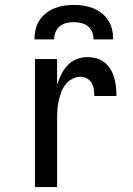

<svg xmlns="http://www.w3.org/2000/svg" viewBox="-20 -760 540 780"><path d="M122 0V-520H212V-416Q219 -438 229 -458Q239 -478 254.5 -494.5Q270 -511 291 -519.5Q312 -528 335 -528Q354 -528 372 -523Q390 -518 404.5 -506.5Q419 -495 429 -478.5Q439 -462 444 -444Q449 -426 451 -407.5Q453 -389 453 -370H363Q363 -384 361 -397.5Q359 -411 352 -423Q345 -435 333 -441.5Q321 -448 307 -448Q289 -448 272.5 -439Q256 -430 245 -415.5Q234 -401 228 -383.5Q222 -366 218 -348Q214 -330 213 -312Q212 -294 212 -276V0ZM120 -600Q120 -620 124.5 -640Q129 -660 140 -677Q151 -694 167 -706.5Q183 -719 201.5 -726.5Q220 -734 240 -737Q260 -740 280 -740Q300 -740 320 -737Q340 -734 358.5 -726.5Q377 -719 393 -706.5Q409 -694 420 -677Q431 -660 435.5 -640Q440 -620 440 -600H360Q360 -615 354.5 -629.5Q349 -644 337 -653.5Q325 -663 310 -666.5Q295 -670 280 -670Q265 -670 250 -666.5Q235 -663 223 -653.5Q211 -644 205.5 -629.5Q200 -615 200 -600Z"/></svg>

Font: Iosevka SS04 Medium
Style: Regular
Weight: 500
Monospace: yes
Designer: Belleve Invis
Foundry: Belleve Invis
Version: Version 19.0.0; ttfautohint (v1.8.4)